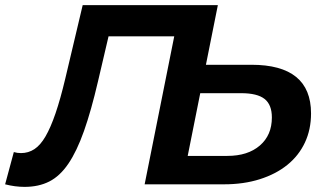

<svg xmlns="http://www.w3.org/2000/svg" viewBox="-60 -720 1269 750"><path d="M36 10Q-1 10 -40 0L-6 -126Q7 -122 22 -122Q51 -122 74.5 -137.5Q98 -153 118 -187.5Q138 -222 157 -277.5Q176 -333 195 -413L263 -700H791L651 0H505L621 -578H364L323 -403Q296 -287 268 -208Q240 -129 207 -80.5Q174 -32 132.5 -11Q91 10 36 10ZM922 -467Q1155 -467 1155 -277Q1155 -214 1131 -163Q1107 -112 1062.5 -76Q1018 -40 955 -20Q892 0 815 0H505L645 -700H791L744 -467ZM828 -111Q908 -111 955 -151.5Q1002 -192 1002 -261Q1002 -311 973.5 -333.5Q945 -356 882 -356H722L673 -111Z"/></svg>

Font: Argentum Sans Medium
Style: Italic
Weight: 500
Italic angle: -11°
Designer: Julieta Ulanovsky (font), Cristiano Sobral (main changes and remaster)
Foundry: Julieta Ulanovsky (font), Cristiano Sobral (main changes and remaster)
Version: Version 2.007;June 15, 2022;FontCreator 14.0.0.2814 64-bit; 